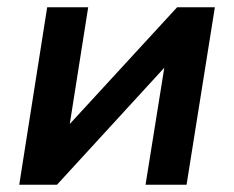

<svg xmlns="http://www.w3.org/2000/svg" viewBox="-20 -509 644 529"><path d="M33 0 110 -489H223L166 -128H136L468 -489H572L494 0H381L439 -362H469L137 0Z"/></svg>

Font: Nunito Sans 12pt ExtraLight
Style: Italic
Weight: 200
Italic angle: -9°
Designer: Vernon Adams
Foundry: Vernon Adams
Version: Version 3.101;gftools[0.9.27]